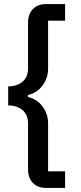

<svg xmlns="http://www.w3.org/2000/svg" viewBox="-20 -780 394 938"><path d="M204 138Q164 138 140.5 113.5Q117 89 117 48V-176Q117 -220 89.5 -242.5Q62 -265 20 -265V-358Q62 -358 89.5 -380.5Q117 -403 117 -446V-670Q117 -711 140.5 -735.5Q164 -760 204 -760H298V-679H215V-444Q215 -420 207.5 -399Q200 -378 186.5 -360.5Q173 -343 155 -331.5Q137 -320 116 -316V-306Q137 -302 155 -290.5Q173 -279 186.5 -261.5Q200 -244 207.5 -223Q215 -202 215 -178V57H298V138Z"/></svg>

Font: IBMPlexSans-Medium
Style: Regular
Weight: 500
Designer: Mike Abbink, Paul van der Laan, Pieter van Rosmalen
Foundry: Bold Monday
Version: Version 3.1